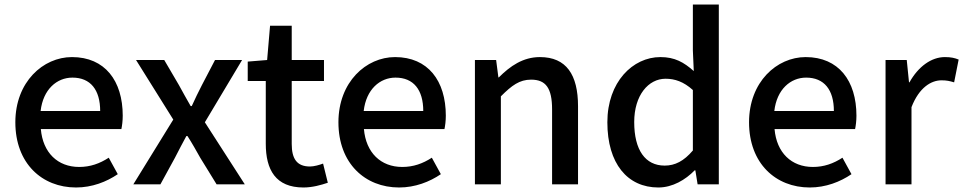

<svg xmlns="http://www.w3.org/2000/svg" viewBox="-20 -817 4269 851"><path d="M317 14C388 14 452 -11 502 -45L462 -118C422 -92 380 -77 331 -77C236 -77 170 -140 161 -245H518C521 -259 524 -281 524 -304C524 -459 445 -564 299 -564C171 -564 48 -454 48 -275C48 -93 166 14 317 14ZM160 -325C171 -421 232 -473 301 -473C381 -473 424 -419 424 -325Z M571 0H691L755 -117C772 -150 789 -183 806 -214H811C831 -183 850 -149 868 -117L940 0H1065L888 -275L1053 -551H933L875 -440C859 -409 844 -378 830 -347H825C807 -378 790 -409 773 -440L708 -551H583L748 -287Z M1325 14C1365 14 1403 3 1433 -7L1412 -92C1396 -86 1372 -79 1354 -79C1296 -79 1273 -113 1273 -179V-458H1416V-551H1273V-703H1177L1164 -551L1078 -544V-458H1158V-180C1158 -64 1202 14 1325 14Z M1749 14C1820 14 1884 -11 1934 -45L1894 -118C1854 -92 1812 -77 1763 -77C1668 -77 1602 -140 1593 -245H1950C1953 -259 1956 -281 1956 -304C1956 -459 1877 -564 1731 -564C1603 -564 1480 -454 1480 -275C1480 -93 1598 14 1749 14ZM1592 -325C1603 -421 1664 -473 1733 -473C1813 -473 1856 -419 1856 -325Z M2085 0H2200V-390C2249 -439 2283 -464 2334 -464C2399 -464 2427 -427 2427 -332V0H2542V-346C2542 -486 2490 -564 2373 -564C2298 -564 2241 -524 2191 -474H2189L2179 -551H2085Z M2898 14C2961 14 3018 -20 3059 -62H3062L3072 0H3166V-797H3051V-593L3055 -502C3011 -541 2971 -564 2907 -564C2785 -564 2672 -454 2672 -275C2672 -92 2761 14 2898 14ZM2926 -83C2840 -83 2791 -152 2791 -276C2791 -395 2854 -468 2930 -468C2971 -468 3010 -455 3051 -418V-150C3011 -103 2972 -83 2926 -83Z M3569 14C3640 14 3704 -11 3754 -45L3714 -118C3674 -92 3632 -77 3583 -77C3488 -77 3422 -140 3413 -245H3770C3773 -259 3776 -281 3776 -304C3776 -459 3697 -564 3551 -564C3423 -564 3300 -454 3300 -275C3300 -93 3418 14 3569 14ZM3412 -325C3423 -421 3484 -473 3553 -473C3633 -473 3676 -419 3676 -325Z M3905 0H4020V-342C4054 -430 4108 -461 4153 -461C4176 -461 4189 -458 4209 -452L4229 -553C4212 -560 4195 -564 4168 -564C4108 -564 4050 -522 4011 -452H4009L3999 -551H3905Z"/></svg>

Font: Noto Sans CJK SC Medium
Style: Regular
Weight: 500
Designer: Ryoko NISHIZUKA 西塚涼子 (kana, bopomofo & ideographs); Paul D. Hunt (Latin, Greek & Cyrillic); Sandoll Communications 산돌커뮤니
Foundry: Adobe
Version: Version 2.004;hotconv 1.0.118;makeotfexe 2.5.65603